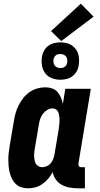

<svg xmlns="http://www.w3.org/2000/svg" viewBox="-20 -1010 540 1038"><path d="M132 8Q113 8 95.5 2.5Q78 -3 65.5 -15Q53 -27 45 -43Q37 -59 32.5 -76.5Q28 -94 26.5 -112.5Q25 -131 25 -149.5Q25 -168 27.5 -187Q30 -206 33 -225L55 -355Q58 -376 64 -397.5Q70 -419 80.5 -440Q91 -461 105.5 -479.5Q120 -498 139 -511.5Q158 -525 180.5 -531.5Q203 -538 225 -538Q244 -538 261.5 -532Q279 -526 290.5 -513Q302 -500 309 -483.5Q316 -467 320 -449L333 -530H471L404 -126Q404 -122 404.5 -118Q405 -114 407.5 -111Q410 -108 413.5 -107Q417 -106 421 -106H439V8H403Q379 8 356.5 4Q334 0 314.5 -10.5Q295 -21 282 -39Q269 -57 265 -80Q255 -61 241 -44.5Q227 -28 209.5 -15.5Q192 -3 172 2.5Q152 8 132 8ZM208 -106Q221 -106 234 -112Q247 -118 255.5 -129Q264 -140 268.5 -152.5Q273 -165 275 -178L297 -308Q298 -317 299 -325.5Q300 -334 301 -343Q302 -352 302 -360.5Q302 -369 301 -377.5Q300 -386 298 -394Q296 -402 292 -409Q288 -416 280.5 -420Q273 -424 265 -424Q249 -424 235 -415.5Q221 -407 211.5 -394Q202 -381 197 -366Q192 -351 190 -336L168 -206Q166 -195 165 -184.5Q164 -174 164.5 -163.5Q165 -153 167 -143Q169 -133 174 -124.5Q179 -116 188.5 -111Q198 -106 208 -106ZM306 -579Q282 -579 260 -587.5Q238 -596 224.5 -614Q211 -632 207 -656Q203 -680 207 -705Q210 -721 218.5 -736.5Q227 -752 241.5 -762.5Q256 -773 273 -777Q290 -781 306 -781Q322 -781 338 -777.5Q354 -774 366.5 -766Q379 -758 388.5 -746Q398 -734 402.5 -719Q407 -704 407.5 -688Q408 -672 405 -655Q403 -639 394 -623.5Q385 -608 371 -597.5Q357 -587 340 -583Q323 -579 306 -579ZM306 -642Q312 -642 318.5 -643.5Q325 -645 330.5 -649Q336 -653 339 -659Q342 -665 343 -671Q345 -680 343.5 -689Q342 -698 337 -704.5Q332 -711 323.5 -714.5Q315 -718 306 -718Q300 -718 293.5 -716.5Q287 -715 282 -711Q277 -707 273.5 -701Q270 -695 269 -689Q268 -680 269.5 -671Q271 -662 276 -655.5Q281 -649 289 -645.5Q297 -642 306 -642ZM311 -788 256 -842 417 -990 486 -920Z"/></svg>

Font: Iosevka Slab Heavy
Style: Italic
Weight: 900
Italic angle: -9°
Monospace: yes
Designer: Belleve Invis
Foundry: Belleve Invis
Version: Version 11.1.0; ttfautohint (v1.8.3)